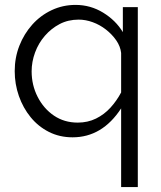

<svg xmlns="http://www.w3.org/2000/svg" viewBox="-20 -550 657 783"><path d="M276 10Q223 10 179.5 -12Q136 -34 105 -72Q74 -110 57 -158.5Q40 -207 40 -260Q40 -315 59 -363.5Q78 -412 111.5 -449.5Q145 -487 190.5 -508.5Q236 -530 288 -530Q349 -530 400.5 -498.5Q452 -467 481 -419V-521H542V213H474V-108Q397 10 276 10ZM297 -50Q338 -50 371.5 -66.5Q405 -83 430.5 -111Q456 -139 474 -173V-334Q471 -361 454 -385.5Q437 -410 412 -429.5Q387 -449 358 -459.5Q329 -470 301 -470Q258 -470 223.5 -452Q189 -434 163 -404Q137 -374 123 -336Q109 -298 109 -259Q109 -203 133.5 -155Q158 -107 200 -78.5Q242 -50 297 -50Z"/></svg>

Font: Raleway Thin
Style: Regular
Weight: 400
Version: Version 4.026